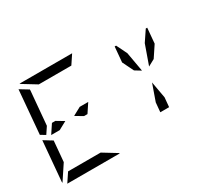

<svg xmlns="http://www.w3.org/2000/svg" viewBox="-168 -1368 1968 1737"><g transform="rotate(-30 816.0 -500.0)"><path d="M539 -546H628L567 -454H531L454 -500ZM277 -454H234H188L249 -546H285L362 -500ZM100 -507 139 -959Q139 -959 139 -961L228 -907L227 -905V-895L224 -861L217 -782L199 -578L196 -546L150 -477ZM167 -218 164 -185 60 -28Q59 -32 59 -41L95 -454L141 -426L161 -413V-414L183 -400ZM496 -93 645 -2Q637 0 632 0H96H94L156 -93H159H190H326H418ZM320 -907 171 -998Q179 -1000 184 -1000H720H722L660 -907H657H626H490H398Z M1086 -861H1101L1155 -751L1191 -548L1129 -586L1072 -702ZM1265 -548 1337 -751 1411 -861H1426L1412 -702L1335 -586ZM1247 -237 1238 -139H1146L1155 -237L1216 -410Z"/></g></svg>

Font: DSEG14 Modern Mini
Style: Italic
Weight: 400
Italic angle: -5°
Designer: Keshikan(Twitter:@keshinomi_88pro)
Version: Version 0.46